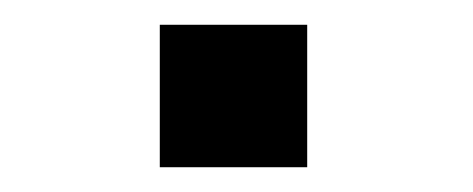

<svg xmlns="http://www.w3.org/2000/svg" viewBox="-20 -351 382 155"><path d="M228 -331V-216H109V-331Z"/></svg>

Font: XXII Aven Bold
Style: Regular
Weight: 700
Designer: Lecter Johnson
Foundry: Doubletwo Studios
Version: Version 1.001